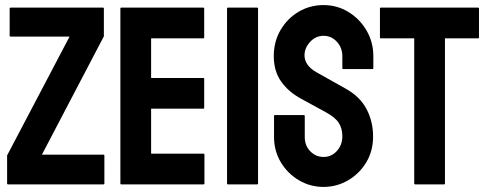

<svg xmlns="http://www.w3.org/2000/svg" viewBox="-20 -726 1915 756"><path d="M12 0Q8 0 8 -4V-114L254 -582H22Q18 -582 18 -586V-692Q18 -696 22 -696H385Q389 -696 389 -692V-583L145 -117H387Q391 -117 391 -113V-4Q391 0 387 0Z M458 0Q454 0 454 -4V-692Q454 -696 458 -696H780Q784 -696 784 -692V-579Q784 -575 780 -575H575V-419H780Q784 -419 784 -415V-302Q784 -298 780 -298H575V-121H781Q785 -121 785 -116V-4Q785 0 781 0Z M878 0Q874 0 874 -4V-692Q874 -696 878 -696H992Q996 -696 996 -692V-4Q996 0 992 0Z M1254 -706Q1308 -706 1352.5 -678.5Q1397 -651 1423.5 -605.5Q1450 -560 1450 -505V-458Q1450 -454 1446 -454H1332Q1328 -454 1328 -458V-505Q1328 -538 1306.5 -561.5Q1285 -585 1254 -585Q1223 -585 1201 -561Q1179 -537 1179 -508Q1179 -468 1227 -441L1341 -377Q1397 -346 1423 -297Q1449 -248 1449 -189Q1449 -131 1422 -86.5Q1395 -42 1350.5 -16Q1306 10 1254 10Q1201 10 1156.5 -16.5Q1112 -43 1085.5 -87.5Q1059 -132 1059 -187V-269Q1059 -273 1063 -273H1176Q1180 -273 1180 -269V-187Q1180 -152 1202 -130Q1224 -108 1254 -108Q1285 -108 1306.5 -131.5Q1328 -155 1328 -190Q1328 -220 1314 -242Q1300 -264 1263 -284L1166 -337Q1116 -364 1087 -405Q1058 -446 1058 -505Q1058 -562 1084.5 -607.5Q1111 -653 1155.5 -679.5Q1200 -706 1254 -706Z M1615 0Q1611 0 1611 -4V-575H1480Q1476 -575 1476 -579V-692Q1476 -696 1480 -696H1862Q1866 -696 1866 -692V-579Q1866 -575 1862 -575H1732V-4Q1732 0 1728 0Z"/></svg>

Font: AL Dynamic
Style: Regular
Weight: 400
Version: Version 1.000; ttfautohint (v1.8.2) -l 8 -r 50 -G 200 -x 14 